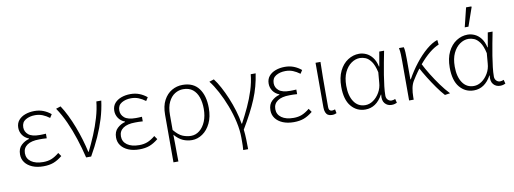

<svg xmlns="http://www.w3.org/2000/svg" viewBox="-69 -1141 4619 1727"><g transform="rotate(-10 2241.0 -278.0)"><path d="M242 12Q184 12 141.5 -6Q99 -24 75.5 -55.5Q52 -87 52 -129Q52 -183 84 -213Q116 -243 156 -253V-257Q118 -272 98 -302Q78 -332 78 -368Q78 -409 101 -436.5Q124 -464 162.5 -478Q201 -492 247 -492Q291 -492 328 -477.5Q365 -463 396 -437L376 -406Q345 -429 314 -441.5Q283 -454 246 -454Q196 -454 159.5 -432.5Q123 -411 123 -364Q123 -324 154.5 -297.5Q186 -271 258 -271Q272 -271 283.5 -271.5Q295 -272 314 -273V-231Q293 -233 277.5 -233Q262 -233 245 -233Q173 -233 135 -206.5Q97 -180 97 -132Q97 -83 137 -54.5Q177 -26 247 -26Q289 -26 322 -39Q355 -52 393 -83L415 -51Q373 -17 334 -2.5Q295 12 242 12Z M633 0Q612 -88 584 -174Q556 -260 521 -337.5Q486 -415 443 -478L486 -492Q514 -450 540.5 -396Q567 -342 590 -282Q613 -222 631 -161.5Q649 -101 661 -46H665Q698 -112 729 -186Q760 -260 782 -335Q804 -410 811 -480H856Q845 -397 821 -318.5Q797 -240 761.5 -161Q726 -82 679 0Z M1119 12Q1061 12 1018.5 -6Q976 -24 952.5 -55.5Q929 -87 929 -129Q929 -183 961 -213Q993 -243 1033 -253V-257Q995 -272 975 -302Q955 -332 955 -368Q955 -409 978 -436.5Q1001 -464 1039.5 -478Q1078 -492 1124 -492Q1168 -492 1205 -477.5Q1242 -463 1273 -437L1253 -406Q1222 -429 1191 -441.5Q1160 -454 1123 -454Q1073 -454 1036.5 -432.5Q1000 -411 1000 -364Q1000 -324 1031.5 -297.5Q1063 -271 1135 -271Q1149 -271 1160.5 -271.5Q1172 -272 1191 -273V-231Q1170 -233 1154.5 -233Q1139 -233 1122 -233Q1050 -233 1012 -206.5Q974 -180 974 -132Q974 -83 1014 -54.5Q1054 -26 1124 -26Q1166 -26 1199 -39Q1232 -52 1270 -83L1292 -51Q1250 -17 1211 -2.5Q1172 12 1119 12Z M1399 180V-255Q1399 -334 1427 -386.5Q1455 -439 1500.5 -465.5Q1546 -492 1600 -492Q1698 -492 1747.5 -425.5Q1797 -359 1797 -247Q1797 -166 1769 -108Q1741 -50 1695.5 -19Q1650 12 1600 12Q1556 12 1517 -5Q1478 -22 1441 -65Q1442 -18 1442.5 19.5Q1443 57 1443 95Q1443 133 1444 180ZM1597 -27Q1640 -27 1675 -55Q1710 -83 1730.5 -132.5Q1751 -182 1751 -247Q1751 -306 1735 -352.5Q1719 -399 1685.5 -426Q1652 -453 1598 -453Q1558 -453 1522.5 -431Q1487 -409 1464.5 -363Q1442 -317 1442 -245V-108Q1484 -57 1522 -42Q1560 -27 1597 -27Z M2036 180Q2038 157 2038.5 140.5Q2039 124 2039 107.5Q2039 91 2039 68Q2039 0 2022 -77Q2005 -154 1976 -229.5Q1947 -305 1912.5 -369.5Q1878 -434 1843 -478L1886 -492Q1913 -457 1940 -407Q1967 -357 1991.5 -298.5Q2016 -240 2035 -177.5Q2054 -115 2063 -56H2067Q2103 -123 2135.5 -193Q2168 -263 2191 -335.5Q2214 -408 2221 -480H2266Q2257 -420 2242 -364Q2227 -308 2203.5 -251.5Q2180 -195 2148 -133.5Q2116 -72 2073 0Q2078 41 2079.5 89.5Q2081 138 2081 180Z M2529 12Q2471 12 2428.5 -6Q2386 -24 2362.5 -55.5Q2339 -87 2339 -129Q2339 -183 2371 -213Q2403 -243 2443 -253V-257Q2405 -272 2385 -302Q2365 -332 2365 -368Q2365 -409 2388 -436.5Q2411 -464 2449.5 -478Q2488 -492 2534 -492Q2578 -492 2615 -477.5Q2652 -463 2683 -437L2663 -406Q2632 -429 2601 -441.5Q2570 -454 2533 -454Q2483 -454 2446.5 -432.5Q2410 -411 2410 -364Q2410 -324 2441.5 -297.5Q2473 -271 2545 -271Q2559 -271 2570.5 -271.5Q2582 -272 2601 -273V-231Q2580 -233 2564.5 -233Q2549 -233 2532 -233Q2460 -233 2422 -206.5Q2384 -180 2384 -132Q2384 -83 2424 -54.5Q2464 -26 2534 -26Q2576 -26 2609 -39Q2642 -52 2680 -83L2702 -51Q2660 -17 2621 -2.5Q2582 12 2529 12Z M2878 8Q2856 8 2842 -0.5Q2828 -9 2820.5 -27Q2813 -45 2813 -73V-480H2858Q2856 -410 2855.5 -340.5Q2855 -271 2855 -203Q2855 -135 2855 -67Q2855 -49 2863 -40Q2871 -31 2884 -31Q2891 -31 2897.5 -32.5Q2904 -34 2913 -37L2920 -1Q2912 3 2901.5 5.5Q2891 8 2878 8Z M3183 12Q3104 12 3053.5 -48.5Q3003 -109 3003 -227Q3003 -312 3032 -371Q3061 -430 3109 -461Q3157 -492 3212 -492Q3244 -492 3275.5 -478Q3307 -464 3332 -432.5Q3357 -401 3369 -348H3372L3395 -480H3439Q3429 -429 3418.5 -374Q3408 -319 3399.5 -265.5Q3391 -212 3385.5 -164.5Q3380 -117 3380 -80Q3380 -56 3394.5 -41.5Q3409 -27 3428 -27Q3437 -27 3446 -29.5Q3455 -32 3462 -35L3471 1Q3463 5 3450.5 8.5Q3438 12 3422 12Q3384 12 3360.5 -15.5Q3337 -43 3345 -96H3342Q3283 12 3183 12ZM3189 -27Q3227 -27 3261.5 -51Q3296 -75 3319.5 -115.5Q3343 -156 3346 -204L3354 -298Q3339 -365 3315 -398Q3291 -431 3264.5 -442Q3238 -453 3213 -453Q3171 -453 3133.5 -426.5Q3096 -400 3072.5 -350.5Q3049 -301 3049 -228Q3049 -136 3086 -81.5Q3123 -27 3189 -27Z M3583 0V-358Q3583 -387 3582 -419.5Q3581 -452 3575 -480H3619Q3624 -463 3625.5 -433Q3627 -403 3627 -372V-185H3631Q3671 -257 3721 -321Q3771 -385 3824.5 -430.5Q3878 -476 3927 -492L3932 -449Q3891 -433 3845 -395.5Q3799 -358 3751.5 -301.5Q3704 -245 3659 -172Q3640 -143 3632.5 -104.5Q3625 -66 3625 -23V0ZM3909 7Q3877 -28 3842.5 -77Q3808 -126 3775.5 -178Q3743 -230 3719 -276L3750 -303Q3774 -255 3807.5 -201Q3841 -147 3879 -94.5Q3917 -42 3957 0Z M4174 12Q4095 12 4044.5 -48.5Q3994 -109 3994 -227Q3994 -312 4023 -371Q4052 -430 4100 -461Q4148 -492 4203 -492Q4235 -492 4266.5 -478Q4298 -464 4323 -432.5Q4348 -401 4360 -348H4363L4386 -480H4430Q4420 -429 4409.5 -374Q4399 -319 4390.5 -265.5Q4382 -212 4376.5 -164.5Q4371 -117 4371 -80Q4371 -56 4385.5 -41.5Q4400 -27 4419 -27Q4428 -27 4437 -29.5Q4446 -32 4453 -35L4462 1Q4454 5 4441.5 8.5Q4429 12 4413 12Q4375 12 4351.5 -15.5Q4328 -43 4336 -96H4333Q4274 12 4174 12ZM4180 -27Q4218 -27 4252.5 -51Q4287 -75 4310.5 -115.5Q4334 -156 4337 -204L4345 -298Q4330 -365 4306 -398Q4282 -431 4255.5 -442Q4229 -453 4204 -453Q4162 -453 4124.5 -426.5Q4087 -400 4063.5 -350.5Q4040 -301 4040 -228Q4040 -136 4077 -81.5Q4114 -27 4180 -27ZM4190 -561 4233 -736H4280L4283 -731L4224 -561Z"/></g></svg>

Font: Source Sans 3 Light
Style: Regular
Weight: 300
Designer: Paul D. Hunt
Foundry: Adobe
Version: Version 3.052;hotconv 1.1.0;makeotfexe 2.6.0